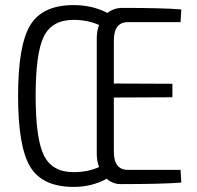

<svg xmlns="http://www.w3.org/2000/svg" viewBox="-20 -722 773 754"><path d="M689 -55 692 -5Q617 1 454 1Q423 1 399 -20Q341 12 269 12Q147 12 99 -66.5Q51 -145 51 -345Q51 -545 99 -623.5Q147 -702 269 -702Q343 -702 402 -671Q427 -691 460 -691Q619 -691 692 -685L689 -635H482Q427 -635 427 -562V-394L657 -393V-340L427 -339V-127Q427 -55 482 -55ZM120 -345Q120 -177 152.5 -111.5Q185 -46 269 -46Q326 -46 369 -66Q360 -90 360 -119V-571Q360 -600 369 -624Q323 -644 269 -644Q185 -644 152.5 -579.5Q120 -515 120 -345Z"/></svg>

Font: exo2condensed_l
Style: Regular
Weight: 300
Width: 3
Designer: Natanael Gama
Version: Version 1.001;PS 001.001;hotconv 1.0.70;makeotf.lib2.5.58329